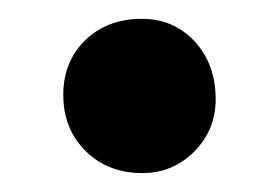

<svg xmlns="http://www.w3.org/2000/svg" viewBox="-20 -381 299 206"><path d="M132.8 -195.3Q95.7 -195.3 71.8 -219Q47.9 -242.7 47.9 -279.3Q47.9 -314.9 71.5 -337.9Q95.2 -360.8 132.3 -360.8Q166.5 -360.8 189 -336.4Q211.4 -312 211.4 -274.4Q211.4 -241.7 188.5 -218.5Q165.5 -195.3 132.8 -195.3Z"/></svg>

Font: Elstob 10pt
Style: Bold
Weight: 700
Designer: Peter S. Baker
Version: Version 1.015